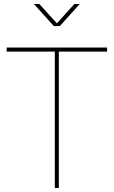

<svg xmlns="http://www.w3.org/2000/svg" viewBox="-20 -936 566 956"><path d="M513.2 -679.2H272.9V0H252.9V-679.2H13.2V-699.2H513.2ZM148.9 -916H175.8L263.2 -819.8L350.1 -916H377L277.8 -806.2H248Z"/></svg>

Font: Montserrat-Hairline
Style: Regular
Weight: 250
Designer: Julieta Ulanovsky
Foundry: Julieta Ulanovsky
Version: Version 1.000;PS 002.000;hotconv 1.0.70;makeotf.lib2.5.58329